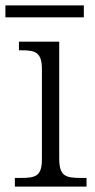

<svg xmlns="http://www.w3.org/2000/svg" viewBox="-28 -690 350 710"><path d="M-8 -626H282V-670H-8ZM27 0H292V-32H272C213 -32 191 -39 191 -105V-536H42V-504H52C103 -504 127 -497 127 -433V-102C127 -38 104 -32 47 -32H27Z"/></svg>

Font: Noto Serif Devanagari Light
Style: Regular
Weight: 300
Designer: Universal Thirst, Indian Type Foundry and the Monotype Design Team
Foundry: Monotype Imaging Inc.
Version: Version 2.004